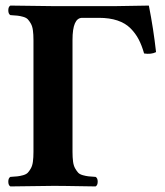

<svg xmlns="http://www.w3.org/2000/svg" viewBox="-20 -667 591 689"><path d="M17.1 2Q9.8 -2.4 9.8 -15.1Q9.8 -27.8 17.1 -32.2Q33.7 -33.2 42.7 -34.2Q51.8 -35.2 63 -38.3Q74.2 -41.5 79.6 -47.1Q85 -52.7 90.6 -62.5Q96.2 -72.3 98.1 -86.9Q100.1 -101.6 100.1 -122.1V-522.9Q100.1 -543.5 98.1 -558.1Q96.2 -572.8 90.6 -582.5Q85 -592.3 79.6 -597.9Q74.2 -603.5 63 -606.7Q51.8 -609.9 42.7 -610.8Q33.7 -611.8 17.1 -612.8Q9.8 -617.2 9.8 -629.9Q9.8 -642.6 17.1 -647Q131.8 -645 170.9 -645H394L514.2 -647Q530.8 -563 540 -480Q522.5 -471.2 497.1 -475.1Q488.8 -504.4 477.5 -525.9Q466.3 -547.4 448 -565.7Q429.7 -584 401.4 -593.5Q373 -603 335 -603H274.9Q240.2 -603 240.2 -523.9V-122.1Q240.2 -101.6 242.2 -86.9Q244.1 -72.3 249.8 -62.5Q255.4 -52.7 260.7 -47.1Q266.1 -41.5 277.3 -38.3Q288.6 -35.2 297.6 -34.2Q306.6 -33.2 323.2 -32.2Q330.6 -27.8 330.6 -15.1Q330.6 -2.4 323.2 2Q291 1.5 258.8 1Q226.6 0.5 207.5 0.2Q188.5 0 170.9 0Z"/></svg>

Font: Common Serif
Style: Bold
Weight: 700
Designer: Philipp H. Poll, Khaled Hosny
Foundry: Stefan Peev, Context Ltd.
Version: Version 1.026